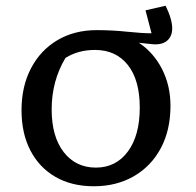

<svg xmlns="http://www.w3.org/2000/svg" viewBox="-20 -640 682 669"><path d="M307 9Q230 9 173.5 -23.5Q117 -56 86 -115.5Q55 -175 55 -256Q55 -339 88 -402Q121 -465 180 -500Q239 -535 317 -535Q371 -535 423 -529.5Q475 -524 508 -524L487 -604L557 -620Q580 -573 580 -541Q580 -513 562 -498Q544 -483 511 -486L464 -491Q515 -457 544.5 -399.5Q574 -342 574 -271Q574 -187 540.5 -124Q507 -61 446.5 -26Q386 9 307 9ZM314 -56Q384 -56 425.5 -112Q467 -168 467 -265Q467 -361 425.5 -413.5Q384 -466 311 -466Q252 -466 208 -438Q184 -398 172 -353Q160 -308 160 -259Q160 -164 202 -110Q244 -56 314 -56Z"/></svg>

Font: Piazzolla SC Medium
Style: Regular
Weight: 500
Designer: Juan Pablo del Peral
Foundry: Huerta Tipografica
Version: Version 1.330